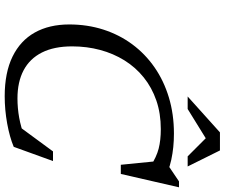

<svg xmlns="http://www.w3.org/2000/svg" viewBox="-88 -836 934 797"><g transform="rotate(90 378.5 -437.0)"><path d="M549 -73 498.5 -41.5 608 -190.5H648L589 -27.5Q548.5 -10.5 491.8 -0.2Q435 10 379 10Q281 10 214.5 -22.5Q148 -55 114.5 -115Q81 -175 81 -258Q81 -333 102.2 -399.2Q123.5 -465.5 163.2 -519.2Q203 -573 258.8 -611.8Q314.5 -650.5 384 -671.5Q453.5 -692.5 534 -692.5Q563 -692.5 590 -689.8Q617 -687 642.8 -681.5Q668.5 -676 692.5 -666.5L663.5 -667L732.5 -713.5H757L701.5 -472H663.5L648.5 -622.5L668 -596Q631.5 -620 596.8 -629Q562 -638 515.5 -638Q450.5 -638 396.8 -619.5Q343 -601 301 -567.2Q259 -533.5 230.2 -487.2Q201.5 -441 186.8 -386Q172 -331 172 -270Q172 -195 197.5 -144.5Q223 -94 271.2 -68.5Q319.5 -43 388 -43Q428.5 -43 468.5 -50.2Q508.5 -57.5 549 -73ZM380 -749.5 529 -883.5H604L670.5 -749.5H628.5L547.5 -830.5H563L432 -749.5Z"/></g></svg>

Font: Newsreader 14pt
Style: Italic
Weight: 400
Italic angle: -17°
Designer: Hugues Gentile
Foundry: Production Type
Version: Version 1.003